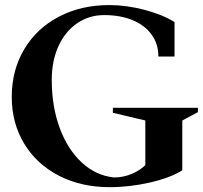

<svg xmlns="http://www.w3.org/2000/svg" viewBox="-20 -736 815 771"><path d="M27.2 -347Q27.2 -454.2 77.3 -538.3Q127.4 -622.4 216.7 -669.1Q306 -715.8 419.8 -715.6Q488 -715.6 560.9 -696.3Q633.8 -677 680.8 -647.4V-509H615.8Q616.4 -557.6 589.9 -595.5Q563.4 -633.4 514 -654.4Q464.6 -675.4 398 -675.4Q337.2 -675.4 289.2 -642.2Q241.2 -609 214.5 -550Q187.8 -491 187.8 -415Q187.8 -308.6 219.8 -222Q251.8 -135.4 308.8 -83Q365.8 -30.6 438 -23.4Q474.8 -23.4 509.8 -38Q544.8 -52.6 567.4 -77L563.6 -64.4V-260.8L572 -250.2L433.2 -283V-303H774.8V-285.8L704.4 -248L712 -259.6V-52.2Q665 -22.2 583.1 -3.3Q501.2 15.6 419.8 15.6Q306 15.6 216.7 -30.4Q127.4 -76.4 77.3 -158.9Q27.2 -241.4 27.2 -347Z"/></svg>

Font: Wittgenstein
Style: Regular
Weight: 400
Designer: Jörg Drees
Foundry: Jörg Drees
Version: Version 1.003;Glyphs 3.1.2 (3151)